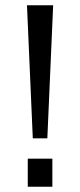

<svg xmlns="http://www.w3.org/2000/svg" viewBox="-20 -706 302 726"><path d="M104 -183 82 -686H181L159 -183ZM85 0V-106H178V0Z"/></svg>

Font: Archivo SemiCondensed
Style: Regular
Weight: 400
Width: 4
Designer: Hector Gatti
Foundry: Omnibus-Type
Version: Version 2.001